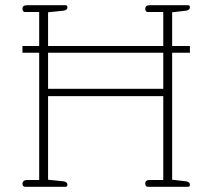

<svg xmlns="http://www.w3.org/2000/svg" viewBox="-20 -715 813 735"><path d="M66 -12Q66 -18 70.5 -22Q75 -26 84 -26H130V-513H66V-539H130V-669H75Q71 -669 68.5 -672.5Q66 -676 66 -681Q66 -695 83 -695H231Q238 -695 238 -687Q238 -676 222 -674L164 -668V-539H605V-669H545Q541 -669 538.5 -672.5Q536 -676 536 -681Q536 -695 553 -695H700Q707 -695 707 -687Q707 -676 691 -674L639 -668V-539H707V-513H639V-27L691 -21Q707 -19 707 -8Q707 0 700 0H545Q541 0 538.5 -3.5Q536 -7 536 -12Q536 -26 553 -26H605V-347H164V-27L222 -21Q238 -19 238 -8Q238 0 231 0H75Q71 0 68.5 -3.5Q66 -7 66 -12ZM605 -375V-513H164V-375Z"/></svg>

Font: Maitree ExtraLight
Style: Regular
Weight: 250
Designer: CadsonDemak Team
Foundry: CadsonDemak
Version: Version 1.002